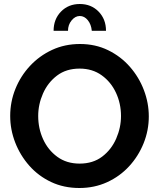

<svg xmlns="http://www.w3.org/2000/svg" viewBox="-20 -935 796 960"><path d="M377 5Q299 5 235.5 -25Q172 -55 126.5 -106.5Q81 -158 56 -222.5Q31 -287 31 -355Q31 -426 57 -490.5Q83 -555 130 -605.5Q177 -656 240.5 -685.5Q304 -715 380 -715Q457 -715 520.5 -684Q584 -653 629.5 -601Q675 -549 699.5 -484.5Q724 -420 724 -353Q724 -283 698 -218.5Q672 -154 625.5 -103.5Q579 -53 515.5 -24Q452 5 377 5ZM171 -355Q171 -293 195.5 -239Q220 -185 266.5 -151Q313 -117 378 -117Q445 -117 491 -152Q537 -187 561 -242Q585 -297 585 -355Q585 -417 560 -471Q535 -525 488.5 -558.5Q442 -592 378 -592Q311 -592 265 -557Q219 -522 195 -467.5Q171 -413 171 -355ZM379 -855Q356 -855 338 -833Q320 -811 320 -781H248Q248 -839 285 -877Q322 -915 379 -915Q436 -915 473 -877Q510 -839 510 -781H439Q436 -813 419 -834Q402 -855 379 -855Z"/></svg>

Font: Raleway
Style: Bold
Weight: 700
Designer: Matt McInerney, Pablo Impallari, Rodrigo Fuenzalida
Foundry: Matt McInerney, Pablo Impallari, Rodrigo Fuenzalida
Version: Version 4.026